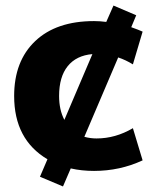

<svg xmlns="http://www.w3.org/2000/svg" viewBox="-20 -606 590 692"><path d="M459 -144 494 -28Q412 10 319 10Q274 10 235 1L207 66L124 31L151 -32Q31 -103 31 -260Q31 -386 107 -458Q183 -530 319 -530Q340 -530 363 -527L389 -586L471 -551L453 -508Q481 -498 494 -492L459 -374Q433 -390 406 -399L284 -113Q305 -107 328 -107Q396 -107 459 -144ZM212 -174 313 -411Q255 -406 224 -367.5Q193 -329 193 -260Q193 -210 212 -174Z"/></svg>

Font: Mplus 1p ExtraBold
Style: Regular
Weight: 800
Version: Version 1.061